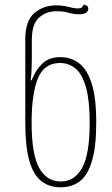

<svg xmlns="http://www.w3.org/2000/svg" viewBox="-20 -790 479 820"><path d="M239 10Q191 10 157 -16Q123 -42 105.5 -102.5Q88 -163 88 -265V-621Q88 -701 126.5 -734Q165 -767 220 -767Q232 -767 246 -765.5Q260 -764 270 -761Q281 -758 293 -756Q305 -754 313 -754Q325 -754 330.5 -759.5Q336 -765 337 -770Q343 -770 350 -766Q357 -762 357 -753Q357 -729 317 -729Q296 -729 275 -735Q262 -739 250 -740.5Q238 -742 220 -742Q177 -742 146.5 -714.5Q116 -687 116 -622V-546Q116 -520 115 -495Q114 -470 111 -447H115Q132 -491 161 -518.5Q190 -546 238 -546Q283 -546 317.5 -520Q352 -494 371.5 -433.5Q391 -373 391 -267Q391 -164 373 -103Q355 -42 321 -16Q287 10 239 10ZM240 -15Q299 -15 331 -73.5Q363 -132 363 -265Q363 -360 347.5 -416Q332 -472 303.5 -496.5Q275 -521 236 -521Q169 -521 142 -455.5Q115 -390 115 -265Q115 -132 147 -73.5Q179 -15 240 -15Z"/></svg>

Font: Noto Serif Georgian ExtraCondensed Thin
Style: Regular
Weight: 100
Width: 2
Designer: Monotype Design Team, Akaki Razmadze
Foundry: Google LLC
Version: Version 2.003; ttfautohint (v1.8.4.7-5d5b)